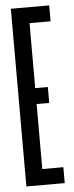

<svg xmlns="http://www.w3.org/2000/svg" viewBox="-54 -789 316 818"><g transform="rotate(-5 103.5 -380.0)"><path d="M25 0V-760H189V-692H99V-414H153V-346H99V-68H189V0Z"/></g></svg>

Font: Commune Nuit Debout
Style: Regular
Weight: 400
Designer: Sébastien Marchal
Foundry: Sébastien Marchal
Version: Version 1.003;PS 1.3;hotconv 1.0.88;makeotf.lib2.5.647800